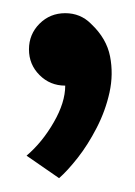

<svg xmlns="http://www.w3.org/2000/svg" viewBox="-20 -120 202 287"><path d="M77.5 8Q54.8 8 39.1 -7.8Q23.3 -23.5 23.3 -46.2Q23.3 -68.8 39.1 -84.6Q54.8 -100.3 77.5 -100.3Q100.2 -100.3 115.9 -84.6Q131.7 -68.8 131.7 -46.2Q131.7 -23.5 115.9 -7.8Q100.2 8 77.5 8ZM19.7 112.7Q43.2 92.7 60.3 62.9Q77.5 33.2 77.5 8L116.8 -83.7Q139.3 -62.3 144.5 -35.8Q149.7 -9.2 143.7 18.2Q137.7 45.5 124.5 71.1Q111.3 96.7 96 116.1Q80.7 135.5 68.3 146.3Z"/></svg>

Font: Epunda Slab Light
Style: Regular
Weight: 300
Designer: Simon Atzbach
Foundry: typofactur
Version: Version 1.102